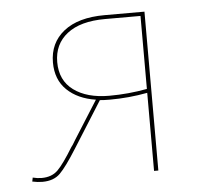

<svg xmlns="http://www.w3.org/2000/svg" viewBox="-39 -447 520 490"><g transform="rotate(-5 221.5 -202.0)"><path d="M348 -407V0H337V-200Q289 -191 241 -191Q224 -191 215 -192L152 -92L140 -73Q113 -30 96.5 -13.5Q80 3 51 3Q39 3 25 0L27 -10Q39 -7 50 -7Q76 -7 91.5 -22.5Q107 -38 132 -79Q136 -84 138.5 -88.5Q141 -93 143 -96L205 -194Q159 -201 131.5 -227.5Q104 -254 104 -298Q104 -348 141 -377.5Q178 -407 246 -407ZM337 -210V-397H246Q183 -397 149 -370.5Q115 -344 115 -298Q115 -251 149 -226Q183 -201 240 -201Q289 -201 337 -210Z"/></g></svg>

Font: Ysabeau Hairline
Style: Regular
Weight: 100
Designer: Christian Thalmann (Catharsis Fonts)
Version: Version 0.003